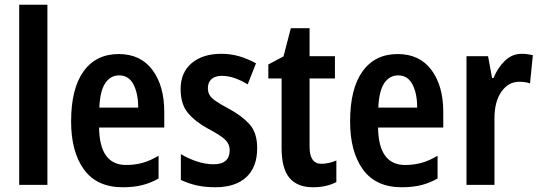

<svg xmlns="http://www.w3.org/2000/svg" viewBox="-20 -780 2278 810"><path d="M180 0H61V-760H180Z M481 -552Q573 -552 623 -485Q673 -418 673 -308V-242H398Q400 -84 512 -84Q549 -84 581.5 -93Q614 -102 649 -123V-27Q616 -8 580 1Q544 10 498 10Q389 10 334.5 -64.5Q280 -139 280 -268Q280 -406 332.5 -479Q385 -552 481 -552ZM483 -462Q446 -462 424 -429Q402 -396 399 -326H563Q563 -386 543 -424Q523 -462 483 -462Z M1065 -155Q1065 -75 1019 -32.5Q973 10 888 10Q845 10 809.5 2Q774 -6 743 -21V-130Q772 -112 809 -99.5Q846 -87 881 -87Q949 -87 949 -147Q949 -171 931 -189.5Q913 -208 858 -237Q803 -267 772.5 -304Q742 -341 742 -404Q742 -474 788.5 -513.5Q835 -553 914 -553Q954 -553 989.5 -542.5Q1025 -532 1060 -513L1025 -424Q999 -440 971.5 -450Q944 -460 916 -460Q887 -460 872 -446Q857 -432 857 -408Q857 -392 864 -379.5Q871 -367 890.5 -353.5Q910 -340 946 -321Q1001 -291 1033 -255.5Q1065 -220 1065 -155Z M1336 -89Q1366 -89 1399 -103V-12Q1358 10 1300 10Q1235 10 1201.5 -29Q1168 -68 1168 -156V-449H1112V-508L1176 -542L1207 -661H1286V-543H1393V-449H1286V-161Q1286 -89 1336 -89Z M1658 -552Q1750 -552 1800 -485Q1850 -418 1850 -308V-242H1575Q1577 -84 1689 -84Q1726 -84 1758.5 -93Q1791 -102 1826 -123V-27Q1793 -8 1757 1Q1721 10 1675 10Q1566 10 1511.5 -64.5Q1457 -139 1457 -268Q1457 -406 1509.5 -479Q1562 -552 1658 -552ZM1660 -462Q1623 -462 1601 -429Q1579 -396 1576 -326H1740Q1740 -386 1720 -424Q1700 -462 1660 -462Z M2181 -553Q2204 -553 2228 -547L2216 -428Q2199 -435 2170 -435Q2125 -435 2095.5 -393.5Q2066 -352 2066 -280V0H1948V-543H2039L2056 -451H2062Q2079 -493 2109.5 -523Q2140 -553 2181 -553Z"/></svg>

Font: Noto Sans Disp Cond SemBd
Style: Regular
Weight: 600
Width: 3
Designer: Monotype Design Team
Foundry: Monotype Imaging Inc.
Version: Version 2.000;GOOG;noto-source:20170915:90ef993387c0; ttfaut